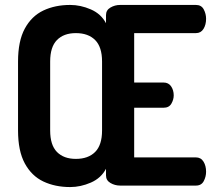

<svg xmlns="http://www.w3.org/2000/svg" viewBox="-20 -751 870 777"><path d="M264 6Q203 6 155.5 -16.5Q108 -39 80.5 -89.5Q53 -140 53 -223V-502Q53 -585 80.5 -635.5Q108 -686 155.5 -708.5Q203 -731 264 -731Q306 -731 347.5 -713Q389 -695 409 -657V-690Q409 -710 427 -720.5Q445 -731 466 -731H773Q795 -731 804.5 -713Q814 -695 814 -675Q814 -651 803.5 -634Q793 -617 773 -617H523V-417H642Q662 -417 672.5 -401.5Q683 -386 683 -365Q683 -348 673.5 -331.5Q664 -315 642 -315H523V-114H773Q793 -114 803.5 -97Q814 -80 814 -56Q814 -36 804.5 -18Q795 0 773 0H466Q445 0 427 -10.5Q409 -21 409 -41V-68Q389 -30 347.5 -12Q306 6 264 6ZM287 -108Q337 -108 365 -136Q393 -164 393 -223V-502Q393 -561 365 -589Q337 -617 287 -617Q238 -617 210.5 -589Q183 -561 183 -502V-223Q183 -164 210.5 -136Q238 -108 287 -108Z"/></svg>

Font: Dosis
Style: Bold
Weight: 700
Designer: EdgarTolentino, PabloImpallari, IginoMarini
Foundry: EdgarTolentino, PabloImpallari, IginoMarini
Version: Version 3.001; ttfautohint (v1.8.2)